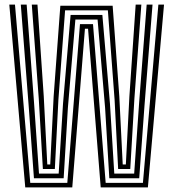

<svg xmlns="http://www.w3.org/2000/svg" viewBox="-20 -820 759 840"><path d="M90.5 0 20.7 -800H45.5L112.4 -20.1H274.5L329.9 -714.5H386.9L442.3 -20.1H605.3L672.9 -800H697.6L627 0H420.6L365.2 -694.4H351.6L296.2 0ZM128.5 -40.2 105.1 -361.4 71 -800H96.6L128.6 -375.1L150.6 -60.4H236.7L255.7 -366.3L288.9 -754.8H427.8L461.1 -366L480 -60.4H567L589 -374.7L621.7 -800H647.3L612.4 -361L589.1 -40.2H458.3L439.8 -348.1L406.9 -734.6H309.8L277 -348.2L258.5 -40.2ZM167.6 -80.5 149.6 -387.8 119.1 -800H143.9L171.4 -398.9L186.9 -100.6H199.8L214.7 -398.3L244 -795H472.8L502 -397.9L516.9 -100.6H530.6L546.1 -398.3L573.6 -800H598.4L567.9 -387.4L549.9 -80.5H496.9L481.4 -382.7L451.9 -774.9H264.8L235.5 -383.2L219.9 -80.5Z"/></svg>

Font: Big Shoulders Inline Thin
Style: Regular
Weight: 100
Designer: Patric King
Foundry: XO Type Co
Version: Version 2.002